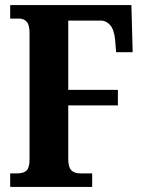

<svg xmlns="http://www.w3.org/2000/svg" viewBox="-20 -734 566 754"><path d="M20 0V-53H46Q73 -53 84.5 -64.5Q96 -76 96 -108V-604Q96 -637 84.5 -649Q73 -661 56 -661H20V-714H496L501 -529H436L432 -578Q428 -618 412.5 -635.5Q397 -653 377 -653H248V-381H443V-320H248V-110Q248 -79 259.5 -66Q271 -53 297 -53H342V0Z"/></svg>

Font: Noto Serif Khmer ExtraCondensed ExtraBold
Style: Regular
Weight: 800
Width: 2
Designer: Danh Hong and the Monotype Design Team
Foundry: Monotype Imaging Inc.
Version: Version 2.004; ttfautohint (v1.8.4.7-5d5b)